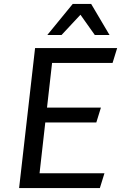

<svg xmlns="http://www.w3.org/2000/svg" viewBox="-20 -961 638 981"><path d="M77.6 0 159.2 -715.3H578.6L555.2 -639.6H246.1L220.2 -411.1H495.6L472.2 -335.4H211.4L182.1 -75.7H513.7L490.2 0ZM221.7 -782.2 351.6 -940.9H445.8L539.6 -782.2H464.4L391.1 -885.7L294.4 -782.2Z"/></svg>

Font: Proza Libre
Style: Italic
Weight: 400
Designer: Jasper de Waard
Foundry: Jasper de Waard
Version: Version 1.000; ttfautohint (v1.4.1.8-43bc)